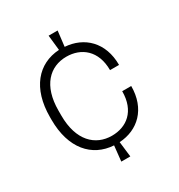

<svg xmlns="http://www.w3.org/2000/svg" viewBox="-167 -805 861 923"><g transform="rotate(-30 263.5 -343.5)"><path d="M288 -693H238L247 -609C128 -602 48 -510 48 -351V-336C48 -177 129 -86 247 -79L238 6H288L278 -79C382 -85 461 -158 461 -285H411C411 -174 343 -124 262 -124C170 -124 99 -191 99 -330V-357C99 -496 169 -563 261 -563C343 -563 411 -511 411 -402H461C461 -528 382 -601 278 -608L288 -693Z"/></g></svg>

Font: ChivoLight
Style: Regular
Weight: 300
Designer: Hector Gatti
Foundry: Omnibus-Type
Version: Version 1.004;PS 001.004;hotconv 1.0.88;makeotf.lib2.5.64775